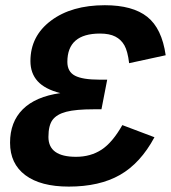

<svg xmlns="http://www.w3.org/2000/svg" viewBox="-20 -688 640 718"><path d="M237.3 9.8Q131.8 9.8 74.7 -33Q17.6 -75.7 17.6 -154.3Q17.6 -231.9 65.2 -279.3Q112.8 -326.7 205.6 -339.8Q147.9 -354.5 120.8 -384.3Q93.8 -414.1 93.8 -459.5Q93.8 -553.2 170.7 -610.8Q247.6 -668.5 372.1 -668.5Q476.1 -668.5 530.8 -625Q585.4 -581.5 599.6 -481.4L462.9 -451.7Q457.5 -496.6 445.3 -518.3Q433.1 -540 411.1 -551.3Q389.2 -562.5 354 -562.5Q231.9 -562.5 231.9 -456.5Q231.9 -419.9 260.3 -405Q288.6 -390.1 352.1 -390.1H380.9L359.4 -279.3H330.6Q263.2 -279.3 227.8 -270Q192.4 -260.7 176.8 -240Q161.1 -219.2 161.1 -175.8Q161.1 -101.6 264.2 -101.6Q318.8 -101.6 359.6 -128.2Q400.4 -154.8 437.5 -220.2L557.6 -174.8Q505.4 -77.6 428.7 -33.9Q352.1 9.8 237.3 9.8Z"/></svg>

Font: Cousine
Style: Bold Italic
Weight: 700
Italic angle: -12°
Monospace: yes
Designer: Steve Matteson
Foundry: Ascender Corporation
Version: Version 1.20